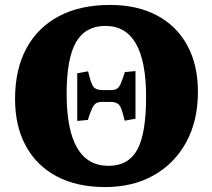

<svg xmlns="http://www.w3.org/2000/svg" viewBox="-20 -744 859 778"><path d="M406 14Q292 14 210.5 -29Q129 -72 85 -152Q41 -232 41 -343Q41 -463 87 -548Q133 -633 219 -678.5Q305 -724 426 -724Q536 -724 616 -681.5Q696 -639 739 -560Q782 -481 782 -372Q782 -255 735 -168.5Q688 -82 603.5 -34Q519 14 406 14ZM420 -72Q500 -72 536 -137Q572 -202 572 -352Q572 -639 407 -639Q326 -639 288 -573Q250 -507 250 -364Q250 -72 420 -72ZM293 -254V-447L337 -455Q348 -406 358.5 -392.5Q369 -379 395 -379H429Q444 -379 453 -384Q462 -389 469 -404.5Q476 -420 486 -452L529 -456V-263L485 -255Q474 -304 464 -317.5Q454 -331 428 -331H394Q379 -331 370 -326Q361 -321 353.5 -305.5Q346 -290 336 -258Z"/></svg>

Font: Literata 36pt ExtraBold
Style: Regular
Weight: 800
Designer: Latin by Veronika Burian and Jose Scaglione. Greek by Irene Vlachou. Cyrillic by Vera Evstafieva.
Foundry: TypeTogether
Version: Version 3.002